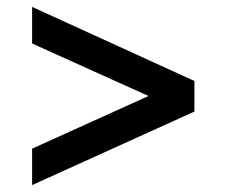

<svg xmlns="http://www.w3.org/2000/svg" viewBox="-20 -628 656 556"><path d="M73 -92V-197.5L410 -350L73 -502V-608L543 -393.5V-305Z"/></svg>

Font: Overpass Mono SemiBold
Style: Regular
Weight: 600
Monospace: yes
Designer: Delve Withrington, Dave Bailey
Foundry: Delve Fonts LLC
Version: Version 4.000